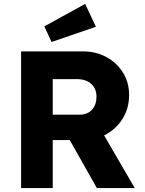

<svg xmlns="http://www.w3.org/2000/svg" viewBox="-20 -963 742 983"><path d="M88 0V-700H403Q471 -700 524.5 -671Q578 -642 609.5 -591.5Q641 -541 641 -477Q641 -407 606 -352.5Q571 -298 513 -270L670 0H476L337 -246H250V0ZM250 -376H388Q428 -376 451 -401.5Q474 -427 474 -468Q474 -509 447 -533.5Q420 -558 373 -558H250ZM244 -748 207 -828 416 -943 471 -826Z"/></svg>

Font: Lexend
Style: Bold
Weight: 700
Designer: Bonnie Shaver-Troup, Thomas Jockin
Foundry: Lexend
Version: Version 1.007; ttfautohint (v1.8.3)